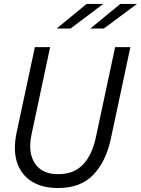

<svg xmlns="http://www.w3.org/2000/svg" viewBox="-20 -938 711 969"><path d="M273 11Q195 11 141.5 -21.5Q88 -54 66.5 -117Q45 -180 64 -270L156 -700H233L139 -259Q120 -168 156 -113.5Q192 -59 273 -59Q353 -59 399 -107.5Q445 -156 464 -246L561 -700H638L539 -236Q514 -121 450 -55Q386 11 273 11ZM266 -794 417 -918H501L336 -794ZM436 -794 587 -918H671L504 -794Z"/></svg>

Font: Red Hat Mono
Style: Italic
Weight: 400
Italic angle: -12°
Monospace: yes
Designer: Pentagram, MCKL
Foundry: MCKL
Version: Version 1.030